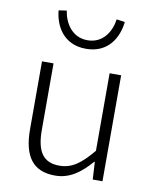

<svg xmlns="http://www.w3.org/2000/svg" viewBox="-89 -870 769 951"><g transform="rotate(10 295.0 -394.5)"><path d="M253 13C327 13 381 -28 433 -88H436L441 0H490V-533H432V-143C372 -71 328 -39 266 -39C184 -39 150 -90 150 -199V-533H92V-192C92 -55 142 13 253 13ZM295 -632C410 -632 454 -721 462 -796L420 -802C412 -741 374 -675 295 -675C217 -675 178 -741 169 -802L129 -796C136 -721 180 -632 295 -632Z"/></g></svg>

Font: Noto Sans JP Light
Style: Regular
Weight: 300
Designer: Ryoko NISHIZUKA (kana & ideographs); Paul D. Hunt (Latin, Greek & Cyrillic); Wenlong ZHANG (bopomofo); Sandoll Communica
Foundry: Adobe Systems Incorporated
Version: Version 1.004;PS 1.004;hotconv 1.0.82;makeotf.lib2.5.63406